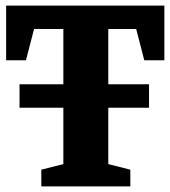

<svg xmlns="http://www.w3.org/2000/svg" viewBox="-20 -668 610 688"><path d="M50 -282V-366H514V-282ZM128 0V-60L207 -80V-564H102L73 -452H2V-648H569V-452H497L468 -564H368V-80L447 -60V0Z"/></svg>

Font: Faustina Light ExtraBold
Style: Regular
Weight: 800
Version: Version 1.200